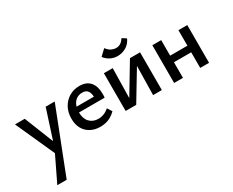

<svg xmlns="http://www.w3.org/2000/svg" viewBox="-122 -1089 2237 1842"><g transform="rotate(-30 996.0 -168.0)"><path d="M226 47 16 -419H124L266 -62ZM356 -419H456L180 289H76L231 -32Z M716 11Q657 11 610.5 -13.5Q564 -38 538 -84Q512 -130 512 -195Q512 -265 541.5 -318Q571 -371 621 -400.5Q671 -430 734 -430Q812 -430 851.5 -383.5Q891 -337 891 -257Q891 -247 891 -234.5Q891 -222 889 -211H805V-259Q805 -308 787 -334.5Q769 -361 725 -361Q689 -361 661.5 -342.5Q634 -324 619.5 -289.5Q605 -255 605 -210Q605 -142 641.5 -103.5Q678 -65 737 -65Q769 -65 799 -76.5Q829 -88 857 -112L889 -61Q861 -33 831.5 -17Q802 -1 773 5Q744 11 716 11ZM562 -211 573 -271H877V-211Z M1304 0 1312 -418H1401V0ZM1000 0V-418H1098L1090 0ZM1064 0V-43L1289 -418H1342V-373L1117 0ZM1198 -494Q1157 -494 1120.5 -512.5Q1084 -531 1059 -564L1123 -625Q1148 -592 1174 -580Q1200 -568 1223 -568Q1252 -568 1274 -582Q1296 -596 1315 -625L1360 -596Q1337 -545 1293 -519.5Q1249 -494 1198 -494Z M1826 0V-418H1924V0ZM1537 0V-418H1635V0ZM1584 -173V-246H1877V-173Z"/></g></svg>

Font: Ysabeau Office SemiBold
Style: Regular
Weight: 600
Designer: Christian Thalmann (Catharsis Fonts)
Version: Version 2.001;gftools[0.9.30]; featfreeze: tnum,lnum,ss02